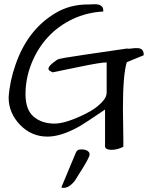

<svg xmlns="http://www.w3.org/2000/svg" viewBox="-20 -657 732 922"><path d="M484.4 47.9V-130.9Q391.6 -67.4 355.5 -46.9Q271.5 -1 208 -1Q131.8 -1 77.1 -56.6Q21.5 -114.3 21.5 -188.5Q26.4 -266.6 54.7 -346.7Q113.3 -516.6 249 -595.7Q316.4 -635.7 404.3 -635.7Q406.2 -635.7 408.2 -635.7L434.6 -636.7Q479.5 -636.7 475.6 -601.6Q397.5 -597.7 329.1 -565.4Q260.7 -533.2 210.4 -479Q160.2 -424.8 131.3 -352.5Q102.5 -280.3 102.5 -205.1Q102.5 -129.9 141.6 -96.7Q180.7 -63.5 242.2 -63.5Q294.9 -63.5 388.7 -109.4Q448.2 -138.7 477.5 -175.8Q492.2 -193.4 492.2 -212.9V-357.4Q462.9 -357.4 356 -335Q249 -312.5 232.4 -309.6Q227.5 -312.5 220.7 -315.9Q213.9 -319.3 212.9 -326.2Q210.9 -340.8 255.9 -371.1Q266.6 -377 384.8 -394Q502.9 -411.1 535.2 -416Q567.4 -420.9 588.9 -423.8Q598.6 -421.9 613.3 -424.3Q627.9 -426.8 640.6 -425.8Q671.9 -424.8 669.9 -391.6L588.9 -358.4Q570.3 -298.8 570.3 -133.8L572.3 11.7Q572.3 31.2 572.3 47.9Q543 62.5 515.6 62.5Q488.3 62.5 484.4 47.9ZM343.8 77.1Q349.6 64.5 356.9 62.5Q364.3 60.5 373 60.5Q381.8 60.5 388.7 62.5Q410.2 68.4 410.2 85Q410.2 100.6 356.4 183.6Q346.7 199.2 342.3 206.5Q337.9 213.9 331.1 220.7Q308.6 245.1 286.1 245.1Q280.3 245.1 274.4 243.2Z"/></svg>

Font: Architects Daughter
Style: Regular
Weight: 400
Designer: Kimberly Geswein
Foundry: Kimberly Geswein
Version: Version 1.002 2010